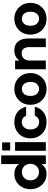

<svg xmlns="http://www.w3.org/2000/svg" viewBox="1144 -1904 772 3099"><g transform="rotate(-90 1529.5 -354.0)"><path d="M270 12Q201 12 145.5 -22Q90 -56 58 -115.5Q26 -175 26 -249Q26 -324 58 -382.5Q90 -441 145.5 -474.5Q201 -508 270 -508Q325 -508 365.5 -488Q406 -468 431 -432V-720H571V0H431V-68Q408 -36 369.5 -12Q331 12 270 12ZM302 -110Q361 -110 398 -149.5Q435 -189 435 -248Q435 -308 398 -347Q361 -386 302 -386Q244 -386 206.5 -347Q169 -308 169 -249Q169 -189 206.5 -149.5Q244 -110 302 -110Z M645 0V-496H785V0ZM651 -575V-705H781V-575Z M1109 12Q1032 12 973 -21.5Q914 -55 880.5 -113.5Q847 -172 847 -248Q847 -324 880.5 -382.5Q914 -441 973 -474.5Q1032 -508 1109 -508Q1205 -508 1271 -457.5Q1337 -407 1356 -318H1208Q1199 -350 1172 -369Q1145 -388 1108 -388Q1058 -388 1024 -350.5Q990 -313 990 -248Q990 -183 1024 -145Q1058 -107 1108 -107Q1145 -107 1172 -125.5Q1199 -144 1208 -178H1356Q1338 -92 1271.5 -40Q1205 12 1109 12Z M1644 12Q1572 12 1514 -21Q1456 -54 1422 -113Q1388 -172 1388 -248Q1388 -325 1422 -383.5Q1456 -442 1514.5 -475Q1573 -508 1644 -508Q1716 -508 1774 -475Q1832 -442 1866 -383.5Q1900 -325 1900 -248Q1900 -172 1866 -113Q1832 -54 1774 -21Q1716 12 1644 12ZM1644 -109Q1691 -109 1724 -144Q1757 -179 1757 -248Q1757 -317 1724 -352Q1691 -387 1644 -387Q1598 -387 1564.5 -352Q1531 -317 1531 -248Q1531 -179 1564.5 -144Q1598 -109 1644 -109Z M1962 0V-496H2102V-423Q2126 -462 2167.5 -485Q2209 -508 2265 -508Q2359 -508 2409 -448.5Q2459 -389 2459 -277V0H2319V-264Q2319 -325 2294.5 -357.5Q2270 -390 2217 -390Q2167 -390 2134.5 -354.5Q2102 -319 2102 -256V0Z M2777 12Q2705 12 2647 -21Q2589 -54 2555 -113Q2521 -172 2521 -248Q2521 -325 2555 -383.5Q2589 -442 2647.5 -475Q2706 -508 2777 -508Q2849 -508 2907 -475Q2965 -442 2999 -383.5Q3033 -325 3033 -248Q3033 -172 2999 -113Q2965 -54 2907 -21Q2849 12 2777 12ZM2777 -109Q2824 -109 2857 -144Q2890 -179 2890 -248Q2890 -317 2857 -352Q2824 -387 2777 -387Q2731 -387 2697.5 -352Q2664 -317 2664 -248Q2664 -179 2697.5 -144Q2731 -109 2777 -109Z"/></g></svg>

Font: Host Grotesk Black
Style: Regular
Weight: 900
Designer: Doğukan Karapınar based on Poppins by Indian Type Foundry, Jonny Pinhorn
Foundry: Element Type
Version: Version 1.000; ttfautohint (v1.8.4.7-5d5b);gftools[0.9.33]